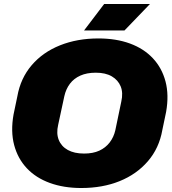

<svg xmlns="http://www.w3.org/2000/svg" viewBox="-20 -933 862 964"><path d="M388 11Q300 11 230 -14.5Q160 -40 114.5 -88.5Q69 -137 51 -205Q33 -273 48 -358L67 -449Q83 -540 139 -605.5Q195 -671 281.5 -705.5Q368 -740 474 -740Q563 -740 632.5 -714.5Q702 -689 747.5 -640.5Q793 -592 811 -524Q829 -456 814 -371L795 -280Q779 -189 722.5 -123.5Q666 -58 580.5 -23.5Q495 11 388 11ZM402 -162Q447 -162 478.5 -176.5Q510 -191 530.5 -217.5Q551 -244 559 -279L589 -423Q599 -467 586 -499Q573 -531 541.5 -549.5Q510 -568 461 -568Q416 -568 383.5 -553.5Q351 -539 331 -512.5Q311 -486 303 -450L272 -306Q262 -263 275 -230.5Q288 -198 320.5 -180Q353 -162 402 -162ZM402 -780 503 -913H733L605 -780Z"/></svg>

Font: Hubot Sans Condensed ExtraLight Black
Style: Italic
Weight: 900
Italic angle: -12.0243°
Version: Version 2.000